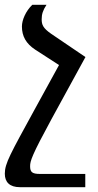

<svg xmlns="http://www.w3.org/2000/svg" viewBox="-50 -512 406 797"><path d="M304 210H116C83 210 75 202 75 178C75 156 82 133 164 -18L304 -274L305 -275L162 -372C129 -395 123 -409 123 -432C123 -453 128 -469 143 -492H84C57 -466 41 -429 41 -402C41 -362 58 -331 96 -306L195 -242L94 -58C-7 127 -30 166 -30 209C-30 244 -10 265 33 265H304Z"/></svg>

Font: Noto Serif Armenian
Style: Regular
Weight: 400
Designer: Monotype Design Team
Foundry: Monotype Imaging Inc.
Version: Version 1.901